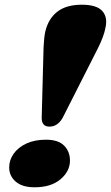

<svg xmlns="http://www.w3.org/2000/svg" viewBox="-20 -784 471 815"><path d="M327.5 -764Q390 -764 414 -737.5Q438 -711 427.5 -665.5Q425 -650 416.5 -627Q408 -604 397 -582L246 -284Q224.5 -246.5 190 -246.5Q156.5 -246.5 157 -284.5L165 -584.5Q166 -603 167.8 -621.2Q169.5 -639.5 173 -653Q186.5 -706.5 224.5 -735.2Q262.5 -764 327.5 -764ZM126.5 11Q74.5 11 46.8 -13Q19 -37 19 -73.5Q19 -104.5 37.8 -131.2Q56.5 -158 91.5 -174.5Q126.5 -191 175 -191Q227.5 -191 252.2 -165.8Q277 -140.5 277 -102.5Q277 -57 236.8 -23Q196.5 11 126.5 11Z"/></svg>

Font: Fraunces 9pt S000 Black
Style: Italic
Weight: 900
Italic angle: -16°
Version: Version 1.000; ttfautohint (v1.8.3)